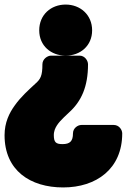

<svg xmlns="http://www.w3.org/2000/svg" viewBox="-24 -596 556 842"><path d="M253 226C398 226 512 145 512 -11C512 -27 498 -48 475 -48H333C317 -48 296 -34 296 -11C296 23 283 36 250 36C221 36 212 28 212 -4C212 -13 214 -20 216 -27C226 -54 248 -74 279 -103C333 -152 362 -216 362 -314C362 -330 348 -352 325 -352H200C184 -352 162 -337 162 -314C162 -264 154 -249 131 -229C100 -200 68 -172 41 -134C17 -101 -4 -59 -4 -3C-4 152 109 226 253 226ZM264 -576C199 -576 148 -531 148 -463C148 -395 200 -352 264 -352C328 -352 380 -395 380 -463C380 -531 328 -576 264 -576Z"/></svg>

Font: Asimov Print
Style: E
Weight: 500
Designer: Google
Version: Version 2.000980; 2014